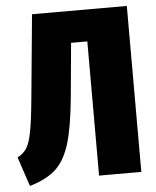

<svg xmlns="http://www.w3.org/2000/svg" viewBox="-57 -739 649 801"><g transform="rotate(-5 268.0 -338.5)"><path d="M504 -695V0H327V-562H259L238 -336Q226 -210 205 -142Q184 -74 145.5 -38.5Q107 -3 36 18L-5 -105Q20 -118 33.5 -139Q47 -160 56 -206.5Q65 -253 74 -349L107 -695Z"/></g></svg>

Font: Fira Sans Compressed ExtraBold
Style: Regular
Weight: 800
Width: 1
Designer: bBox Type GmbH & Carrois Corporate GbR & Edenspiekermann AG
Foundry: bBox Type GmbH & Carrois Corporate GbR & Edenspiekermann AG
Version: Version 4.301